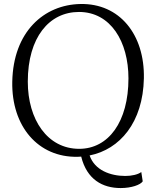

<svg xmlns="http://www.w3.org/2000/svg" viewBox="-20 -785 799 978"><path d="M42.5 -368.7C38.1 -142.1 173.8 18.1 376 13.7L393.6 12.7C422.4 129.4 502.4 172.9 594.7 172.9C649.4 172.9 695.3 156.7 707 138.7L699.7 91.3C683.1 104 650.9 111.3 618.2 111.3C542.5 111.3 461.9 82 436.5 6.8C590.3 -23.9 708.5 -161.1 712.9 -386.2C717.3 -609.4 588.9 -768.6 389.6 -764.6C204.1 -761.2 47.4 -623.5 42.5 -368.7ZM383.3 -26.9C221.2 -26.9 121.6 -176.3 121.6 -369.1C121.6 -595.2 231 -724.1 382.3 -724.1C543.9 -724.1 634.3 -572.8 634.3 -385.7C634.3 -164.6 532.7 -26.9 383.3 -26.9Z"/></svg>

Font: Merriweather
Style: Light
Weight: 250
Designer: Eben Sorkin ( eben@eyebytes.com )
Foundry: Sorkin Type Co.
Version: Version 1.003